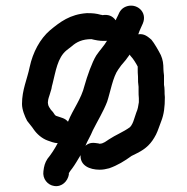

<svg xmlns="http://www.w3.org/2000/svg" viewBox="-20 -558 653 672"><path d="M329 36C340 36 351 34 362 31C391 21 417 5 440 -12L460 -22C492 -38 510 -56 526 -87C534 -103 537 -116 544 -133C554 -158 557 -184 557 -218C556 -225 556 -233 556 -240C556 -249 555 -256 554 -261V-294C553 -303 552 -310 552 -315C552 -335 550 -349 543 -365C535 -381 520 -407 510 -419C497 -430 485 -441 464 -438C468 -451 475 -464 480 -476C497 -517 457 -549 421 -535C406 -529 399 -519 393 -504L387 -492C386 -490 386 -488 385 -487C373 -503 359 -508 338 -505C337 -506 336 -506 334 -506C316 -511 305 -512 284 -512C225 -508 190 -481 155 -452C120 -422 95 -375 84 -324C75 -280 57 -244 57 -194C57 -174 67 -150 75 -135C82 -125 91 -116 98 -105C109 -89 127 -73 147 -66C156 -63 170 -57 182 -57C171 -36 159 -18 146 -2C137 12 134 24 132 41C128 68 147 90 170 93C197 97 217 76 221 53V48C224 43 228 37 233 31C242 19 253 0 262 -15C260 21 293 36 329 36ZM465 -254V-240C465 -231 465 -223 466 -214V-200C464 -186 462 -175 457 -164L449 -140C446 -130 441 -119 435 -113C412 -96 385 -86 361 -70C353 -65 342 -55 329 -55C327 -55 326 -55 325 -56C306 -59 294 -60 279 -48C287 -67 296 -80 305 -102C322 -136 341 -166 355 -202C366 -235 375 -289 394 -315L404 -329C415 -341 425 -354 434 -367C435 -365 436 -363 438 -361C446 -353 457 -335 462 -325V-315C462 -308 462 -300 463 -290C463 -274 463 -267 465 -254ZM178 -152C176 -152 173 -155 172 -156C168 -163 163 -169 158 -174C155 -178 148 -188 148 -195C148 -198 147 -200 148 -203C148 -210 152 -221 154 -227L160 -247C161 -253 162 -259 164 -265C175 -308 181 -356 213 -382L231 -396C248 -411 268 -421 300 -421C312 -418 331 -414 344 -415H352C353 -415 354 -415 355 -416C344 -397 329 -382 317 -364C302 -340 285 -291 276 -259C264 -210 236 -177 218 -132C207 -145 194 -146 178 -152Z"/></svg>

Font: Dictator
Style: Regular
Weight: 500
Version: Version MIL.1277